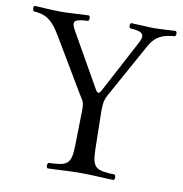

<svg xmlns="http://www.w3.org/2000/svg" viewBox="-75 -721 761 797"><g transform="rotate(10 305.0 -322.5)"><path d="M359 -109 356 -267.7C356 -307.5 361.7 -321.5 368.6 -334L496.3 -565C524.3 -615.7 558.3 -622.7 603 -627C609 -633 609 -643 603 -649C573 -648 533 -645 510 -645C487 -645 454 -648 414 -649C408 -643 408 -633 414 -627C458.3 -624 483.3 -618.1 461 -576L342.1 -352C333.1 -335 326 -338 317.2 -354L191 -576C166.8 -618.6 181 -624 237 -627C243 -633 243 -644 237 -650C197 -649 159 -645 119 -645C80 -645 37 -649 7 -650C1 -644 2 -633 8 -627C50 -624 81.1 -615.4 121.7 -547L253.1 -326C270.6 -296.5 277 -296 277 -259L274 -109C272.4 -28 257 -21 177 -18C171 -12 171 -1 177 5C226 4 262.4 0 317 0C371.2 0 406 4 456 5C462 -1 462 -12 456 -18C376 -21 360.5 -28 359 -109Z"/></g></svg>

Font: Libertinus Serif Display
Style: Regular
Weight: 400
Designer: Philipp H. Poll
Foundry: Khaled Hosny
Version: Version 6.1